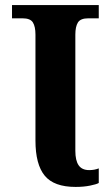

<svg xmlns="http://www.w3.org/2000/svg" viewBox="-20 -734 441 764"><path d="M27.8 -713.9H373V-661.1H331.1Q300.3 -661.1 290 -644.5Q279.8 -627.9 279.8 -596.2V-133.8Q279.8 -95.2 293 -76.2Q306.2 -57.1 335 -57.1Q356 -57.1 373 -64V-5.9Q363.8 -0.5 338.4 4.6Q313 9.8 280.8 9.8Q194.8 9.8 158 -34.9Q121.1 -79.6 121.1 -174.8V-596.2Q121.1 -628.4 110.8 -644.8Q100.6 -661.1 69.8 -661.1H27.8Z"/></svg>

Font: Droid Serif
Style: Bold
Weight: 700
Designer: Monotype Design team
Foundry: Monotype Imaging Inc.
Version: Version 1.03